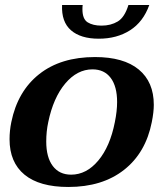

<svg xmlns="http://www.w3.org/2000/svg" viewBox="-20 -734 643 764"><path d="M227 -714H309Q308 -708 308 -697Q308 -658 329 -645Q350 -632 384 -632Q421 -632 448.5 -648.5Q476 -665 491 -714H574Q550 -647 497.5 -613.5Q445 -580 373 -580Q301 -580 262.5 -613.5Q224 -647 227 -714ZM18 -180Q18 -214 25 -248Q50 -371 136 -439Q222 -507 358 -507Q472 -507 532 -457.5Q592 -408 592 -317Q592 -288 584 -248Q560 -126 473.5 -58Q387 10 252 10Q137 10 77.5 -39Q18 -88 18 -180ZM437 -248Q446 -292 446 -328Q446 -390 420.5 -424Q395 -458 348 -458Q287 -458 239.5 -401.5Q192 -345 172 -248Q164 -211 164 -171Q164 -108 190 -73.5Q216 -39 263 -39Q324 -39 371 -95Q418 -151 437 -248Z"/></svg>

Font: Trirong
Style: Bold Italic
Weight: 700
Italic angle: -12°
Designer: Katatrad Team
Foundry: CadsonDemak
Version: Version 1.001